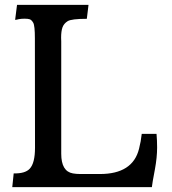

<svg xmlns="http://www.w3.org/2000/svg" viewBox="-20 -767 707 787"><path d="M621.6 -218.3Q624 -191.4 624 -162.6Q624 -122.1 615.2 -74.2Q603.5 -12.7 602.5 0H30.3L36.1 -56.2Q83 -55.2 101.6 -75.2Q123.5 -98.1 123.5 -161.6L123 -609.4Q123 -662.1 116.2 -673.8Q109.4 -685.5 101.8 -688Q94.2 -690.4 80.8 -690.4Q67.4 -690.4 57.6 -688.5Q45.9 -685.5 42 -685.5L49.8 -747.1H342.8L335.9 -689.9Q272.9 -689.9 257.3 -680.2Q241.7 -670.4 236.1 -654.8Q230.5 -639.2 230.5 -612.3L231 -597.2V-136.7Q231 -64.5 278.8 -56.2Q293 -53.7 309.1 -53.7H389.6Q523.9 -53.7 549.8 -156.7Q557.6 -186.5 561 -218.3Z"/></svg>

Font: HeadlandOne
Style: Regular
Weight: 400
Designer: Gary Lonergan
Foundry: Sorkin Type Co.
Version: Version 1.002